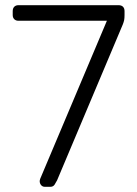

<svg xmlns="http://www.w3.org/2000/svg" viewBox="-20 -720 527 740"><path d="M153 0Q144 0 138.5 -6.5Q133 -13 133 -22Q133 -25 135 -31L392 -640H51Q41 -640 35 -646Q29 -652 29 -662V-677Q29 -688 35 -694Q41 -700 51 -700H437Q448 -700 454 -694Q460 -688 460 -677V-662Q460 -650 458.5 -642.5Q457 -635 453 -625L200 -25Q196 -17 190.5 -8.5Q185 0 174 0Z"/></svg>

Font: Rubik Light Light
Style: Regular
Weight: 300
Version: Version 2.101